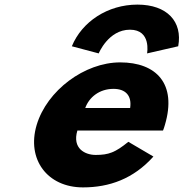

<svg xmlns="http://www.w3.org/2000/svg" viewBox="-20 -799 797 834"><path d="M688.1 -232C690.9 -238 694.1 -249 696.2 -256C749.8 -436 658.2 -528 502.2 -528C347.2 -528 183.9 -406 139.2 -256C94.9 -107 185.5 15 340.5 15C454.5 15 559.6 -22 646.4 -119L537.5 -183C480.8 -137 452.5 -126 395.5 -126C350.5 -126 292.6 -153 316.1 -232ZM350.3 -330C367.3 -377 412 -413 473 -413C525 -413 553.3 -384 545.3 -330ZM408.8 -567C408.8 -567 450.5 -670 544.5 -670C638.5 -670 618.8 -567 618.8 -567L754.1 -598C773.9 -705 706 -779 577 -779C448 -779 335.9 -705 292.1 -598Z"/></svg>

Font: Hussar
Style: BdOblThree
Weight: 700
Foundry: Cannot Into Space Fonts
Version: Version 2.00